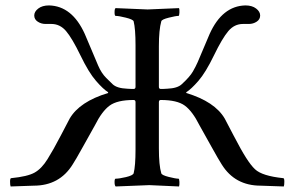

<svg xmlns="http://www.w3.org/2000/svg" viewBox="-20 -675 1071 698"><path d="M465.8 -351.6Q472.7 -351.6 472.7 -359.4V-510.7Q472.7 -570.3 465.8 -597.7Q462.9 -604.5 437.5 -610.8Q412.1 -617.2 400.4 -617.2Q396.5 -617.2 396.5 -630.4Q396.5 -643.6 400.4 -645.5L516.6 -640.6L630.9 -645.5Q632.8 -641.6 632.3 -629.4Q631.8 -617.2 628.9 -617.2Q619.1 -617.2 593.8 -610.8Q568.4 -604.5 566.4 -597.7Q557.6 -566.4 557.6 -506.8V-359.4Q557.6 -351.6 564.5 -351.6H571.3L587.9 -352.5Q625 -354 640.6 -368.7Q670.4 -396 681.2 -415Q692.4 -434.6 698.7 -449.2Q705.1 -463.9 718.8 -496.6Q732.4 -529.3 742.2 -551.8Q788.1 -653.3 872.1 -655.3Q896.5 -655.3 911.1 -644Q925.8 -632.8 925.8 -618.7Q925.8 -604.5 913.1 -596.2Q900.4 -587.9 884.8 -587.9H863.3Q832 -587.9 810.1 -562Q788.1 -536.1 757.8 -473.6Q727.5 -411.1 701.2 -380.9Q674.8 -350.6 657.2 -339.8V-336.9Q760.7 -305.7 796.9 -244.1Q801.8 -235.4 829.1 -182.6Q856.4 -129.9 874.5 -101.6Q892.6 -73.2 907.2 -59.6Q933.1 -35.2 1009.8 -27.3Q1013.7 -27.3 1013.7 -14.6Q1013.7 -2 1011.7 2.9L927.7 0Q834 0 786.1 -77.1Q776.4 -91.8 747.6 -143.6Q718.8 -195.3 705.1 -219.7Q679.7 -270.5 651.9 -291Q624 -311.5 564.5 -311.5Q557.6 -311.5 557.6 -303.7V-135.7Q557.6 -74.2 566.4 -44.9Q568.4 -38.1 593.8 -31.7Q619.1 -25.4 628.9 -25.4Q631.8 -25.4 632.3 -13.7Q632.8 -2 630.9 2.9Q533.2 -2 522.9 -2Q512.7 -2 400.4 2.9Q396.5 -1 396.5 -13.2Q396.5 -25.4 400.4 -25.4Q413.1 -25.4 438 -31.2Q462.9 -37.1 465.8 -44.9Q472.7 -71.3 472.7 -131.8V-303.7Q472.7 -311.5 465.8 -311.5Q406.2 -311.5 378.4 -291Q350.6 -270.5 325.2 -219.7Q311.5 -195.3 282.7 -143.6Q253.9 -91.8 244.1 -77.1Q196.3 0 102.5 0L18.6 2.9Q16.6 -2 16.6 -14.6Q16.6 -27.3 20.5 -27.3Q80.1 -33.2 105.5 -47.4Q130.9 -61.5 152.3 -95.7Q173.8 -129.9 201.2 -182.6Q228.5 -235.4 233.4 -244.1Q269.5 -305.7 373 -336.9V-339.8Q355.5 -350.6 329.1 -380.9Q302.7 -411.1 272.5 -473.6Q242.2 -536.1 220.2 -562Q198.2 -587.9 167 -587.9H145.5Q129.9 -587.9 117.2 -596.2Q104.5 -604.5 104.5 -618.7Q104.5 -632.8 119.1 -644Q133.8 -655.3 158.2 -655.3Q242.2 -653.3 288.1 -551.8Q297.9 -529.3 311.5 -496.6Q325.2 -463.9 336.9 -436.5Q348.6 -409.2 366.2 -391.6Q383.8 -374 389.6 -368.7Q405.3 -354 442.4 -352.5L459 -351.6Z"/></svg>

Font: CrimsonText-Roman
Style: Roman
Weight: 400
Version: Version 0.13